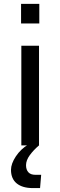

<svg xmlns="http://www.w3.org/2000/svg" viewBox="-20 -755 313 997"><path d="M90.8 -517.6H182.6V0H90.8ZM89.4 -734.9H184.1V-633.3H89.4ZM37.1 127Q37.1 95.2 62.3 57.1Q87.4 19 127.4 -4.9L182.6 0Q153.3 24.9 134.3 51.3Q115.2 77.6 115.2 103Q115.2 126 127.2 139.4Q139.2 152.8 164.6 152.8H193.8L188 221.7H150.9Q96.7 221.7 66.9 197.5Q37.1 173.3 37.1 127Z"/></svg>

Font: Monda
Style: Regular
Weight: 400
Designer: Vernon Adams
Foundry: Vernon Adams
Version: Version 2.100; ttfautohint (v1.8.3)